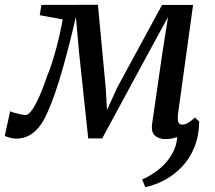

<svg xmlns="http://www.w3.org/2000/svg" viewBox="-48 -571 898 802"><path d="M642.5 10Q615.5 10 599 -4.8Q582.5 -19.5 587.5 -54.5L630.5 -352L654 -500L574.5 -354.5L379 7H320.5L282.5 -349.5L269 -500Q250.5 -420.5 233 -354Q215.5 -287.5 199 -234Q182.5 -180.5 166.5 -139.8Q150.5 -99 135 -70.5Q114.5 -33 85.5 -12.5Q56.5 8 19.5 8Q11.5 8 1.2 6Q-9 4 -17.5 1Q-26 -2 -28 -4L-5.5 -106.5Q-2 -104 10.8 -100.2Q23.5 -96.5 37.5 -93.5Q51.5 -90.5 58 -90.5Q69 -90.5 81 -105.5Q93 -120.5 105.2 -144.8Q117.5 -169 128.8 -197.8Q140 -226.5 149 -254Q158.5 -275.5 167.8 -304.2Q177 -333 185.8 -365Q194.5 -397 201.8 -429.2Q209 -461.5 214 -490L118 -507.5L125 -550.5L361 -551L393.5 -205L399 -111.5L441.5 -205L629 -550.5H758.5L695.5 -95Q694.5 -85.5 694.5 -75Q694.5 -64.5 698.8 -57.5Q703 -50.5 713 -50.5Q727 -50.5 740.2 -59.5Q753.5 -68.5 766.5 -80L784 -63Q778.5 -56.5 765.8 -44.5Q753 -32.5 734.5 -20Q716 -7.5 692.8 1.2Q669.5 10 642.5 10ZM784 -63Q783 -1.5 763 46.2Q743 94 710 127.8Q677 161.5 637.5 182.2Q598 203 558.5 210.5L546 178.5Q585 162 619.5 133.2Q654 104.5 674.8 64.5Q695.5 24.5 692 -26Z"/></svg>

Font: Merriweather 28pt
Style: Italic
Weight: 400
Italic angle: -7.8°
Version: Version 2.101